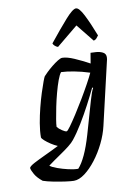

<svg xmlns="http://www.w3.org/2000/svg" viewBox="-176 -827 760 1091"><g transform="rotate(-10 204.5 -281.5)"><path d="M160 200Q145 200 112 195.5Q79 191 43.5 184Q8 177 -15 169Q-44 146 -57.5 122.5Q-71 99 -73 85Q-70 75 -41.5 60Q-13 45 27 26.5Q67 8 104 -11Q85 -19 66 -31.5Q47 -44 33.5 -56Q20 -68 18 -75Q18 -112 25.5 -156Q33 -200 44 -243.5Q55 -287 67 -324.5Q79 -362 88 -386Q97 -410 100 -414Q106 -421 120.5 -435Q135 -449 153.5 -464Q172 -479 189 -489.5Q206 -500 215 -500Q242 -500 284.5 -481.5Q327 -463 369 -440L379 -500Q390 -500 411 -498.5Q432 -497 449 -488.5Q466 -480 466 -460Q466 -453 465 -448L379 -78Q368 -30 344 19Q320 68 288.5 109Q257 150 223.5 175Q190 200 160 200ZM168 -84Q173 -84 190.5 -108Q208 -132 232.5 -170Q257 -208 282 -250Q307 -292 327.5 -329.5Q348 -367 358 -389Q311 -404 268 -412Q225 -420 195 -421Q185 -409 174 -379Q163 -349 152.5 -310Q142 -271 134 -232Q126 -193 121 -162.5Q116 -132 116 -119Q125 -107 142.5 -95.5Q160 -84 168 -84ZM196 137Q218 113 239 68Q260 23 280 -45L334 -233Q349 -285 359 -301L354 -304Q334 -262 307.5 -211.5Q281 -161 251.5 -112.5Q222 -64 194 -29Q183 -15 161.5 2Q140 19 115.5 35.5Q91 52 70 67Q49 82 37 91Q49 101 78 111.5Q107 122 139.5 129.5Q172 137 196 137ZM203 -565Q193 -568 185 -575.5Q177 -583 175 -590Q236 -666 279 -714.5Q322 -763 341 -763Q359 -763 384 -714Q409 -665 438 -590Q433 -584 427 -576Q421 -568 409 -565L327 -667Z"/></g></svg>

Font: Texturina 72pt 72pt SemiBold
Style: Italic
Weight: 600
Italic angle: -11°
Designer: Guillermo Torres Carreño
Foundry: Omnibus-Type
Version: Version 1.002; ttfautohint (v1.8.3)